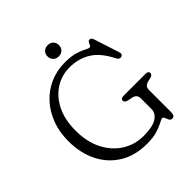

<svg xmlns="http://www.w3.org/2000/svg" viewBox="-231 -1033 1215 1215"><g transform="rotate(-45 376.0 -426.0)"><path d="M640 -17Q640 17.5 617 17.5Q602.5 17.5 596.5 5.8Q590.5 -6 586.2 -18Q582 -30 573 -30Q564 -30 542.8 -18Q521.5 -6 484.2 5.8Q447 17.5 391.5 17.5Q285 17.5 208.5 -29.2Q132 -76 91 -158.2Q50 -240.5 50 -347Q50 -426.5 75 -493.8Q100 -561 145.5 -610.8Q191 -660.5 252.8 -687.8Q314.5 -715 388 -715Q443.5 -715 479.2 -704Q515 -693 535 -681.8Q555 -670.5 564 -670.5Q571.5 -670.5 575.5 -679.5Q579.5 -688.5 584.5 -697.8Q589.5 -707 600 -707Q614.5 -707 621.5 -685L677 -513.5Q680 -503 675 -495Q670 -487 659.5 -486.5Q644 -485 634.5 -503.5Q588.5 -596 526.5 -634Q464.5 -672 386 -672Q314.5 -672 256.2 -634.5Q198 -597 163.8 -527.8Q129.5 -458.5 129.5 -362.5Q129.5 -260.5 167.2 -186.8Q205 -113 269 -73Q333 -33 411.5 -33Q490.5 -33 528.2 -56.5Q566 -80 566 -120V-215.5Q566 -249.5 528 -257L498 -262.5Q474.5 -269 474.5 -284Q474.5 -303 499.5 -303H697Q722.5 -303 722.5 -284Q722.5 -269.5 700.5 -263L678 -258Q660.5 -254 650.2 -244.2Q640 -234.5 640 -215.5ZM387 -769Q364 -769 350 -783.2Q336 -797.5 336 -819.5Q336 -841 350 -855Q364 -869 387 -869Q410.5 -869 424.2 -855Q438 -841 438 -819.5Q438 -797.5 424.2 -783.2Q410.5 -769 387 -769Z"/></g></svg>

Font: Fraunces 9pt S100 Light
Style: Regular
Weight: 300
Version: Version 1.000; ttfautohint (v1.8.3)